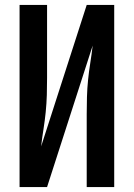

<svg xmlns="http://www.w3.org/2000/svg" viewBox="-20 -755 540 775"><path d="M59 0V-735H170V-441Q170 -406 169 -371.5Q168 -337 164.5 -302.5Q161 -268 155.5 -233.5Q150 -199 146 -164L330 -735H441V0H330V-294Q330 -329 331 -363.5Q332 -398 335.5 -432.5Q339 -467 344.5 -501.5Q350 -536 354 -571L170 0Z"/></svg>

Font: Iosevka SS04
Style: Bold
Weight: 700
Monospace: yes
Designer: Belleve Invis
Foundry: Belleve Invis
Version: Version 19.0.0; ttfautohint (v1.8.4)